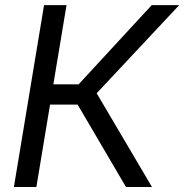

<svg xmlns="http://www.w3.org/2000/svg" viewBox="-20 -748 737 768"><path d="M35.6 0 156.2 -727.5H246.1L193.4 -410.6H294.4L586.9 -727.5H696.8L366.7 -375L587.9 0H483.9L290.5 -329.6H180.2L125.5 0Z"/></svg>

Font: Inter 24pt
Style: Italic
Weight: 400
Italic angle: -9.3988°
Designer: Rasmus Andersson
Foundry: rsms
Version: Version 4.001;git-66647c0bb